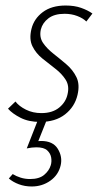

<svg xmlns="http://www.w3.org/2000/svg" viewBox="-20 -436 377 696"><path d="M125 6Q84 6 54.5 -9Q25 -24 9 -42L36 -68Q49 -51 74 -38.5Q99 -26 130 -26Q170 -26 194.5 -46Q219 -66 225 -95Q232 -125 218 -147Q204 -169 180.5 -187Q157 -205 133.5 -224Q110 -243 97.5 -268.5Q85 -294 94 -331Q103 -368 135 -392Q167 -416 218 -416Q250 -416 274 -407.5Q298 -399 315 -387L293 -358Q281 -370 260 -378Q239 -386 214 -386Q177 -386 155.5 -369.5Q134 -353 128 -329Q122 -301 136 -280.5Q150 -260 173.5 -241.5Q197 -223 220.5 -203Q244 -183 257 -156.5Q270 -130 261 -92Q251 -49 216 -21.5Q181 6 125 6ZM117 0H149L115 85L93 80Q101 77 110.5 76Q120 75 129 75Q172 75 189.5 103.5Q207 132 200 163Q192 198 162.5 219Q133 240 95 240Q70 240 48.5 232Q27 224 12 211L26 195Q39 203 55 208Q71 213 89 213Q122 213 140 198Q158 183 164 163Q168 150 165.5 135Q163 120 151 109Q139 98 112 98Q104 98 95 99Q86 100 77 102Z"/></svg>

Font: Ysabeau Infant ExtraLight
Style: Italic
Weight: 250
Italic angle: -12°
Designer: Christian Thalmann (Catharsis Fonts)
Version: Version 2.001;gftools[0.9.30]; featfreeze: ss01,ss02,lnum